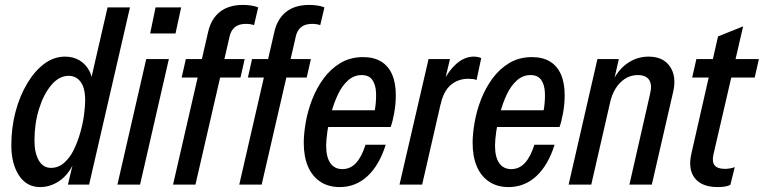

<svg xmlns="http://www.w3.org/2000/svg" viewBox="-20 -750 3103 780"><path d="M256 0 278 -93V-85Q257 -39 220.5 -14.5Q184 10 143 10Q88 10 57 -37.5Q26 -85 26 -160Q26 -231 43 -295.5Q60 -360 90.5 -411Q121 -462 160 -491Q199 -520 244 -520Q278 -520 303.5 -504.5Q329 -489 343.5 -461Q358 -433 354 -393L341 -390L417 -720H508L342 0ZM187 -68Q217 -68 240.5 -88.5Q264 -109 280 -142Q296 -175 306.5 -212.5Q317 -250 321.5 -284.5Q326 -319 326 -342Q326 -393 307.5 -417.5Q289 -442 259 -442Q220 -442 188.5 -404.5Q157 -367 138.5 -307.5Q120 -248 120 -179Q120 -129 137.5 -98.5Q155 -68 187 -68Z M457 0 574 -510H666L549 0ZM590 -614 612 -720H716L693 -614Z M683 0 825 -618Q837 -673 873 -701.5Q909 -730 967 -730Q985 -730 1001 -727.5Q1017 -725 1029 -720L1012 -648Q1007 -650 997.5 -651.5Q988 -653 979 -653Q950 -653 934 -639.5Q918 -626 913 -603L774 0ZM718 -435 735 -510H974L957 -435Z M952 0 1094 -618Q1106 -673 1142 -701.5Q1178 -730 1236 -730Q1254 -730 1270 -727.5Q1286 -725 1298 -720L1281 -648Q1276 -650 1266.5 -651.5Q1257 -653 1248 -653Q1219 -653 1203 -639.5Q1187 -626 1182 -603L1043 0ZM987 -435 1004 -510H1243L1226 -435Z M1360 10Q1314 10 1281 -12Q1248 -34 1231 -74Q1214 -114 1214 -170Q1214 -206 1222 -252.5Q1230 -299 1248 -345.5Q1266 -392 1294.5 -431Q1323 -470 1363 -494Q1403 -518 1455 -518Q1498 -518 1527.5 -500.5Q1557 -483 1572.5 -448.5Q1588 -414 1588 -363Q1588 -328 1581.5 -291.5Q1575 -255 1567 -234H1280L1294 -302H1529L1493 -255Q1500 -281 1504.5 -313.5Q1509 -346 1507.5 -376Q1506 -406 1492.5 -425.5Q1479 -445 1449 -445Q1418 -445 1393.5 -423Q1369 -401 1352.5 -365.5Q1336 -330 1325.5 -291Q1315 -252 1310 -216Q1305 -180 1305 -158Q1305 -112 1322 -87.5Q1339 -63 1371 -63Q1403 -63 1426 -87.5Q1449 -112 1465 -162H1547Q1521 -79 1473 -34.5Q1425 10 1360 10Z M1603 0 1721 -510H1808L1781 -397H1786L1695 0ZM1770 -325 1772 -405Q1803 -464 1835.5 -492Q1868 -520 1905 -520Q1912 -520 1920.5 -518.5Q1929 -517 1935 -514L1916 -425Q1910 -428 1900 -429Q1890 -430 1882 -430Q1841 -430 1811 -404.5Q1781 -379 1770 -325Z M2046 10Q2000 10 1967 -12Q1934 -34 1917 -74Q1900 -114 1900 -170Q1900 -206 1908 -252.5Q1916 -299 1934 -345.5Q1952 -392 1980.5 -431Q2009 -470 2049 -494Q2089 -518 2141 -518Q2184 -518 2213.5 -500.5Q2243 -483 2258.5 -448.5Q2274 -414 2274 -363Q2274 -328 2267.5 -291.5Q2261 -255 2253 -234H1966L1980 -302H2215L2179 -255Q2186 -281 2190.5 -313.5Q2195 -346 2193.5 -376Q2192 -406 2178.5 -425.5Q2165 -445 2135 -445Q2104 -445 2079.5 -423Q2055 -401 2038.5 -365.5Q2022 -330 2011.5 -291Q2001 -252 1996 -216Q1991 -180 1991 -158Q1991 -112 2008 -87.5Q2025 -63 2057 -63Q2089 -63 2112 -87.5Q2135 -112 2151 -162H2233Q2207 -79 2159 -34.5Q2111 10 2046 10Z M2290 0 2407 -510H2494L2472 -414H2477L2382 0ZM2537 0 2621 -369Q2630 -406 2617 -425.5Q2604 -445 2571 -445Q2531 -445 2500.5 -415Q2470 -385 2458 -332L2464 -410Q2488 -464 2527.5 -492Q2567 -520 2615 -520Q2674 -520 2701.5 -480Q2729 -440 2715 -378L2628 0Z M2896 10Q2831 10 2802.5 -26.5Q2774 -63 2789 -127L2897 -602L2999 -643L2878 -121Q2872 -92 2883.5 -78Q2895 -64 2925 -64Q2936 -64 2946.5 -66Q2957 -68 2965 -71L2947 1Q2937 6 2924.5 8Q2912 10 2896 10ZM2792 -435 2809 -510H3063L3046 -435Z"/></svg>

Font: Instrument Sans Condensed Medium
Style: Italic
Weight: 500
Width: 3
Italic angle: -13°
Designer: Rodrigo Fuenzalida
Foundry: fragTYPE
Version: Version 1.000;gftools[0.9.28]